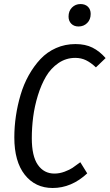

<svg xmlns="http://www.w3.org/2000/svg" viewBox="-20 -917 542 949"><path d="M368.2 -786.1Q345.7 -786.1 332.3 -799.8Q318.8 -813.5 318.8 -835Q318.8 -862.8 335.9 -879.9Q353 -897 377.9 -897Q400.9 -897 414.6 -883.8Q428.2 -870.6 428.2 -848.1Q428.2 -820.3 410.9 -803.2Q393.6 -786.1 368.2 -786.1ZM353 -699.2Q401.9 -699.2 437 -681.6Q472.2 -664.1 502 -629.9L454.1 -584Q428.7 -607.9 404.8 -619.4Q380.9 -630.9 352.1 -630.9Q306.2 -630.9 268.8 -605.2Q231.4 -579.6 207.5 -539.1Q183.6 -498.5 167.2 -445.3Q150.9 -392.1 144 -339.1Q137.2 -286.1 137.2 -233.9Q137.2 -145 167.2 -102.1Q197.3 -59.1 249 -59.1Q274.4 -59.1 299.6 -68.6Q324.7 -78.1 338.1 -87.2Q351.6 -96.2 377 -115.2L411.1 -60.1Q333.5 12.2 240.2 12.2Q154.3 12.2 102.5 -53.2Q50.8 -118.7 50.8 -237.8Q50.8 -290.5 58.6 -343.5Q66.4 -396.5 81.8 -448.5Q97.2 -500.5 122.3 -545.4Q147.5 -590.3 179.9 -625Q212.4 -659.7 256.8 -679.4Q301.3 -699.2 353 -699.2Z"/></svg>

Font: Fira Sans Compressed Book
Style: Italic
Weight: 350
Width: 3
Italic angle: -8°
Designer: Carrois Corporate & Edenspiekermann AG
Foundry: Carrois Corporate GbR & Edenspiekermann AG
Version: Version 4.203;PS 004.203;hotconv 1.0.88;makeotf.lib2.5.64775